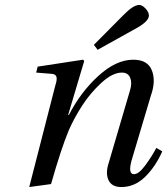

<svg xmlns="http://www.w3.org/2000/svg" viewBox="-20 -743 675 775"><path d="M359 -562 478 -682Q518 -723 542 -723Q554 -723 567.5 -708.5Q581 -694 581 -680Q581 -656 525 -626L374 -542ZM98 12 203 -397Q211 -421 208 -432.5Q205 -444 188 -445L126 -450L132 -474L315 -502L320 -497L255 -279H258Q306 -372 377.5 -437Q449 -502 518 -502Q576 -502 593 -459Q610 -416 589 -357L511 -95Q496 -40 521 -40Q540 -40 566 -75Q592 -110 611 -146L635 -132Q607 -69 565 -28.5Q523 12 470 12Q431 12 418 -16Q405 -44 419 -86L505 -379Q514 -408 505.5 -429Q497 -450 472 -450Q434 -450 389 -408.5Q344 -367 311.5 -316.5Q279 -266 258 -218Q227 -144 186 0Z"/></svg>

Font: Heuristica
Style: Italic
Weight: 400
Italic angle: -13°
Version: Version 1.0.2